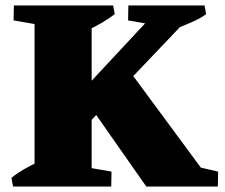

<svg xmlns="http://www.w3.org/2000/svg" viewBox="-20 -686 827 706"><path d="M268 -194 246 -313 575 -666H675L667 -613ZM28 0 22 -32Q43 -49 68 -63.5Q93 -78 121 -91L122 0ZM249 0 252 -79 390 -55 389 0ZM107 0V-666H317V0ZM168 -587 30 -611 31 -666H171ZM518 0 324 -277 468 -409 770 0ZM650 0 652 -85 782 -55 781 0ZM303 -575 302 -666H396L402 -634Q381 -618 356.5 -603.5Q332 -589 303 -575ZM589 -587 451 -611 452 -666H592ZM615 -575 614 -666H732L738 -634Q717 -618 680.5 -602.5Q644 -587 615 -575Z"/></svg>

Font: Eczar ExtraBold
Style: Regular
Weight: 800
Designer: Vaibhav Singh
Foundry: Rosetta Type Foundry
Version: Version 2.000